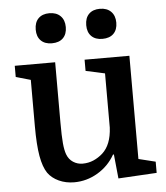

<svg xmlns="http://www.w3.org/2000/svg" viewBox="-54 -812 754 871"><g transform="rotate(-5 323.0 -377.0)"><path d="M210 -540V-267Q210 -203 213 -171Q216 -139 223 -120Q232 -96 251.5 -83.5Q271 -71 294 -71Q321 -71 344 -81Q367 -91 386 -108Q427 -145 431 -223V-470L344 -489V-540H548V-70L625 -51V0L450 10L439 -100H435Q406 -49 356 -19.5Q306 10 249 10Q211 10 179.5 -4.5Q148 -19 130 -44Q111 -72 102 -123Q93 -174 93 -259V-470L26 -489V-540ZM135 -695Q135 -728 153 -746Q171 -764 203 -764Q235 -764 253.5 -745.5Q272 -727 272 -695Q272 -663 254 -645Q236 -627 203 -627Q171 -627 153 -645Q135 -663 135 -695ZM365 -695Q365 -728 383 -746Q401 -764 433 -764Q465 -764 483.5 -745.5Q502 -727 502 -695Q502 -663 484 -645Q466 -627 433 -627Q401 -627 383 -645Q365 -663 365 -695Z"/></g></svg>

Font: Domine SemiBold
Style: Regular
Weight: 600
Designer: Pablo Impallari, Rodrigo Fuenzalida, Brenda Gallo
Foundry: Pablo Impallari, Rodrigo Fuenzalida, Brenda Gallo
Version: Version 2.000